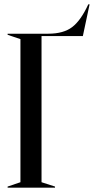

<svg xmlns="http://www.w3.org/2000/svg" viewBox="-20 -663 432 883"><path d="M15 195 74 175V-483L15 -503V-508H202Q272 -508 312 -538.5Q352 -569 386 -643H392L361 -497H171V175L233 195V200H15Z"/></svg>

Font: Nyght Serif
Style: Regular
Weight: 400
Designer: Maksym Kobuzan
Version: Version 0.410;July 4, 2025;FontCreator 15.0.0.2958 64-bit